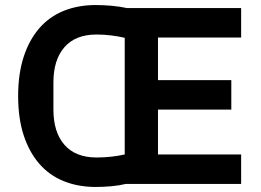

<svg xmlns="http://www.w3.org/2000/svg" viewBox="-20 -730 1034 762"><path d="M479 0Q455 6 423.5 9Q392 12 360 12Q290 12 233 -11Q176 -34 136 -80Q96 -126 74 -193Q52 -260 52 -349Q52 -437 74 -504.5Q96 -572 136 -618Q176 -664 233 -687Q290 -710 360 -710Q392 -710 424 -707Q456 -704 484 -698H937V-581H607V-412H898V-295H607V-117H937V0ZM363 -105Q422 -105 475 -117V-580Q449 -586 420.5 -589.5Q392 -593 363 -593Q280 -593 236 -543Q192 -493 192 -403V-295Q192 -205 236 -155Q280 -105 363 -105Z"/></svg>

Font: IBM Plex Sans Thai Looped SemiBold
Style: Regular
Weight: 600
Designer: Mike Abbink, Paul van der Laan, Pieter van Rosmalen, Ben Mitchell, Mark Frömberg
Foundry: Bold Monday
Version: Version 1.1